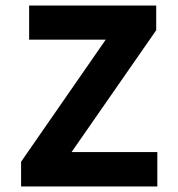

<svg xmlns="http://www.w3.org/2000/svg" viewBox="-20 -672 640 692"><path d="M56 0V-89L361 -529H85V-652H543V-563L238 -124H547V0Z"/></svg>

Font: Source Code Pro
Style: Bold
Weight: 700
Monospace: yes
Designer: Paul D. Hunt, Teo Tuominen
Foundry: Adobe Systems Incorporated
Version: Version 2.030;PS 1.000;hotconv 16.6.51;makeotf.lib2.5.65220